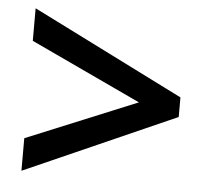

<svg xmlns="http://www.w3.org/2000/svg" viewBox="-43 -665 658 605"><g transform="rotate(5 286.0 -362.0)"><path d="M46 -208V-105L525 -317V-379L46 -619V-516L396 -352Z"/></g></svg>

Font: Noto Sans Arabic UI SmBd
Style: Regular
Weight: 600
Designer: Monotype Design Team, Nadine Chahine and Nizar Qandah
Foundry: Monotype Imaging Inc.
Version: Version 2.010